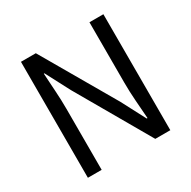

<svg xmlns="http://www.w3.org/2000/svg" viewBox="-162 -892 1047 1051"><g transform="rotate(-30 361.5 -366.5)"><path d="M101 0V-733H195L463 -271L542 -120H547Q543 -175 538.5 -235Q534 -295 534 -352V-733H622V0H527L260 -463L181 -614H177Q180 -559 184 -501Q188 -443 188 -385V0Z"/></g></svg>

Font: Chocolate Classical Sans
Style: Regular
Weight: 400
Designer: 田海東、宇文滿月
Foundry: Moonlit Owen
Version: Version 1.001